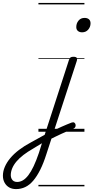

<svg xmlns="http://www.w3.org/2000/svg" viewBox="-264 -905 642 1319"><path d="M82 3Q102 -8 121.5 -17Q141 -26 159.5 -34.5Q178 -43 195.5 -50Q213 -57 228 -63Q240 -67 246.5 -62.5Q253 -58 255 -49.5Q257 -41 253.5 -33Q250 -25 240 -21Q220 -13 199.5 -4Q179 5 157.5 14.5Q136 24 114.5 35Q93 46 70 57ZM-154 394Q-181 394 -201 382.5Q-221 371 -232.5 350Q-244 329 -244 302Q-244 272 -231 241.5Q-218 211 -193.5 181.5Q-169 152 -133.5 125Q-98 98 -53 74Q-29 61 -5 47.5Q19 34 43 21L210 -494Q214 -506 220.5 -510.5Q227 -515 240 -515Q258 -515 263 -508Q268 -501 264 -488L55 153Q35 216 12.5 261Q-10 306 -35.5 336Q-61 366 -90.5 380Q-120 394 -154 394ZM-146 345Q-126 345 -107 334Q-88 323 -69.5 299Q-51 275 -33 237Q-15 199 3 146L24 79Q8 89 -8 98.5Q-24 108 -40 118Q-75 138 -103 159.5Q-131 181 -150.5 204Q-170 227 -180 251Q-190 275 -190 299Q-190 312 -184.5 323Q-179 334 -169.5 339.5Q-160 345 -146 345ZM300 -683Q282 -683 271 -692.5Q260 -702 260 -719Q260 -745 275.5 -763.5Q291 -782 317 -782Q336 -782 347 -772.5Q358 -763 358 -745Q358 -720 342 -701.5Q326 -683 300 -683ZM0 365H316V375H0ZM0 -20H316V0H0ZM0 -505H316V-500H0ZM0 -885H316V-875H0Z"/></svg>

Font: Playwrite DK Loopet Guides
Style: Regular
Weight: 400
Designer: Veronika Burian, José Scaglione
Foundry: TypeTogether
Version: Version 1.003